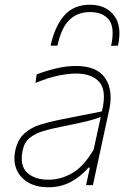

<svg xmlns="http://www.w3.org/2000/svg" viewBox="-20 -783 556 812"><path d="M184 9Q134.5 9 99.8 -11Q65 -31 50 -66.5Q35 -102 45 -148Q55.5 -194.5 83.8 -219.2Q112 -244 150.5 -256Q189 -268 230 -276L411 -312Q432 -398.5 400.8 -435.2Q369.5 -472 301 -472Q269.5 -472 226.5 -463.2Q183.5 -454.5 130 -432L135 -468Q166.5 -481 212.2 -492.5Q258 -504 302 -504Q390 -504 424.8 -452.5Q459.5 -401 442 -319Q437.5 -298 431.5 -271.5Q425.5 -245 418.5 -211L402.5 -137Q396 -107 388.8 -73.5Q381.5 -40 373 0H344L360 -74H354Q322 -36.5 279.8 -13.8Q237.5 9 184 9ZM185 -23Q235.5 -23 283.8 -49.8Q332 -76.5 376 -150L406 -288Q395.5 -284 378.5 -278.8Q361.5 -273.5 327.8 -265.8Q294 -258 234 -246Q196 -238.5 162.5 -228.5Q129 -218.5 106 -200Q83 -181.5 76 -148Q62.5 -83.5 94.5 -53.2Q126.5 -23 185 -23ZM450 -589Q466.5 -667 440.5 -699.5Q414.5 -732 361 -732Q308 -732 273.8 -699.2Q239.5 -666.5 223 -590H194Q212 -672.5 252 -717.8Q292 -763 360 -763Q427.5 -763 462.2 -717.8Q497 -672.5 479 -590Z"/></svg>

Font: Commissioner Thin
Style: Italic
Weight: 100
Italic angle: -12°
Designer: Kostas Bartsokas
Foundry: Kostas Bartsokas
Version: Version 1.000; ttfautohint (v1.8.3)